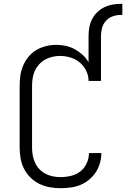

<svg xmlns="http://www.w3.org/2000/svg" viewBox="-20 -978 661 1006"><path d="M297 8Q269 8 240.5 3Q212 -2 186.5 -14.5Q161 -27 140 -47.5Q119 -68 106 -93.5Q93 -119 88 -147.5Q83 -176 83 -205V-530Q83 -557 87 -584Q91 -611 102 -636Q113 -661 130.5 -682Q148 -703 171.5 -716.5Q195 -730 221.5 -736.5Q248 -743 275 -743Q300 -743 325 -737.5Q350 -732 372 -720Q394 -708 412.5 -691Q431 -674 444 -652V-789Q444 -812 448 -834.5Q452 -857 462.5 -877.5Q473 -898 489.5 -914Q506 -930 526.5 -940Q547 -950 569.5 -954Q592 -958 615 -958H621V-900H615Q593 -900 572 -893Q551 -886 536 -870Q521 -854 515 -832.5Q509 -811 509 -789V-554H444Q444 -582 431.5 -607.5Q419 -633 398 -650.5Q377 -668 350 -676.5Q323 -685 295 -685Q275 -685 255 -680.5Q235 -676 217.5 -666.5Q200 -657 186 -642Q172 -627 163.5 -609Q155 -591 151.5 -570.5Q148 -550 148 -530V-205Q148 -184 151.5 -164Q155 -144 163.5 -125.5Q172 -107 186 -92Q200 -77 218.5 -67.5Q237 -58 257 -54Q277 -50 297 -50Q325 -50 352 -56.5Q379 -63 400.5 -79.5Q422 -96 434 -122Q446 -148 446 -175V-176H511V-175Q511 -149 503.5 -123Q496 -97 481.5 -75Q467 -53 446 -36Q425 -19 401 -9Q377 1 350.5 4.5Q324 8 297 8Z"/></svg>

Font: Iosevka Aile Light
Style: Regular
Weight: 300
Designer: Belleve Invis
Foundry: Belleve Invis
Version: Version 27.3.5; ttfautohint (v1.8.4)